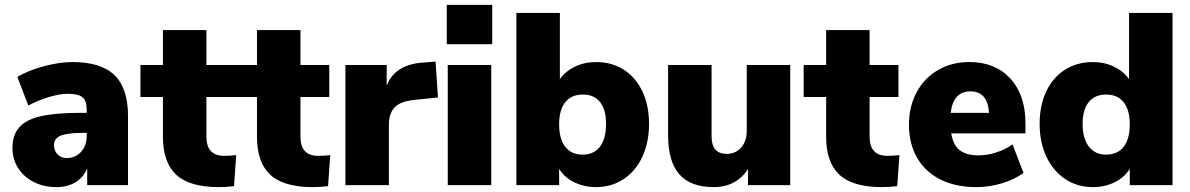

<svg xmlns="http://www.w3.org/2000/svg" viewBox="-20 -758 4872 786"><path d="M504 -284V0H337V-69Q323 -33 290 -12.5Q257 8 211 8Q160 8 119 -12.5Q78 -33 54.5 -69.5Q31 -106 31 -152Q31 -205 58.5 -236.5Q86 -268 146 -282Q206 -296 308 -296H335V-308Q335 -345 318 -359.5Q301 -374 258 -374Q224 -374 179.5 -360.5Q135 -347 96 -326L51 -443Q94 -469 158.5 -486.5Q223 -504 277 -504Q393 -504 448.5 -450.5Q504 -397 504 -284ZM335 -202V-214H319Q255 -214 228 -202.5Q201 -191 201 -164Q201 -141 215.5 -126Q230 -111 253 -111Q289 -111 312 -136.5Q335 -162 335 -202Z M947 -123 938 4Q906 8 876 8Q756 8 701.5 -42.5Q647 -93 647 -199V-361H555V-492H647V-635H825V-492H943V-361H825V-198Q825 -120 898 -120Q920 -120 947 -123Z M1332 -123 1323 4Q1291 8 1261 8Q1141 8 1086.5 -42.5Q1032 -93 1032 -199V-361H940V-492H1032V-635H1210V-492H1328V-361H1210V-198Q1210 -120 1283 -120Q1305 -120 1332 -123Z M1773 -359 1676 -349Q1618 -343 1595 -318Q1572 -293 1572 -247V0H1394V-492H1563V-407Q1580 -452 1619 -475.5Q1658 -499 1714 -502L1763 -506Z M1813 0V-492H1991V0ZM1809 -738H1995V-577H1809Z M2637 -251Q2637 -175 2609.5 -116Q2582 -57 2532.5 -24.5Q2483 8 2420 8Q2371 8 2330.5 -12Q2290 -32 2269 -67V0H2094V-705H2272V-434Q2294 -466 2333.5 -485Q2373 -504 2420 -504Q2484 -504 2533 -473Q2582 -442 2609.5 -384.5Q2637 -327 2637 -251ZM2461 -251Q2461 -309 2436.5 -340Q2412 -371 2366 -371Q2319 -371 2294 -339.5Q2269 -308 2269 -249Q2269 -189 2294 -157Q2319 -125 2365 -125Q2411 -125 2436 -157.5Q2461 -190 2461 -251Z M3215 -492V0H3042V-66Q3019 -30 2983.5 -11Q2948 8 2902 8Q2807 8 2761 -44.5Q2715 -97 2715 -204V-492H2893V-200Q2893 -128 2955 -128Q2991 -128 3014 -154Q3037 -180 3037 -222V-492Z M3662 -123 3653 4Q3621 8 3591 8Q3471 8 3416.5 -42.5Q3362 -93 3362 -199V-361H3270V-492H3362V-635H3540V-492H3658V-361H3540V-198Q3540 -120 3613 -120Q3635 -120 3662 -123Z M4178 -212H3874Q3882 -164 3909 -143Q3936 -122 3986 -122Q4022 -122 4059 -134Q4096 -146 4125 -167L4170 -50Q4133 -23 4081 -7.5Q4029 8 3977 8Q3892 8 3830 -23Q3768 -54 3734.5 -112Q3701 -170 3701 -248Q3701 -322 3732.5 -380.5Q3764 -439 3820.5 -471.5Q3877 -504 3948 -504Q4054 -504 4116 -436.5Q4178 -369 4178 -252ZM3872 -296H4029Q4023 -384 3953 -384Q3882 -384 3872 -296Z M4780 -705V0H4605V-67Q4584 -32 4543.5 -12Q4503 8 4454 8Q4391 8 4341.5 -24.5Q4292 -57 4264 -116Q4236 -175 4236 -251Q4236 -327 4263.5 -384.5Q4291 -442 4340.5 -473Q4390 -504 4454 -504Q4501 -504 4540.5 -485Q4580 -466 4602 -434V-705ZM4605 -249Q4605 -308 4580 -339.5Q4555 -371 4508 -371Q4462 -371 4437 -340Q4412 -309 4412 -251Q4412 -191 4437.5 -158Q4463 -125 4508 -125Q4555 -125 4580 -157Q4605 -189 4605 -249Z"/></svg>

Font: wassup Sans
Style: Black
Weight: 900
Version: Version 2.001